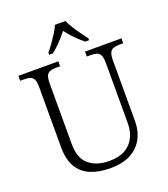

<svg xmlns="http://www.w3.org/2000/svg" viewBox="-165 -1048 1031 1175"><g transform="rotate(-20 350.0 -460.5)"><path d="M352 10Q278 10 223.5 -12.5Q169 -35 139.5 -84.5Q110 -134 110 -215V-605Q110 -639 102 -655.5Q94 -672 78.5 -677Q63 -682 40 -682H14V-714H274V-682H248Q225 -682 209 -676.5Q193 -671 185.5 -654.5Q178 -638 178 -603V-210Q178 -117 228 -75.5Q278 -34 360 -34Q424 -34 464.5 -57.5Q505 -81 524.5 -121.5Q544 -162 544 -212V-605Q544 -639 536 -655.5Q528 -672 512.5 -677Q497 -682 474 -682H448V-714H685V-682H660Q637 -682 621 -676.5Q605 -671 597.5 -654.5Q590 -638 590 -603V-210Q590 -145 563 -95.5Q536 -46 483.5 -18Q431 10 352 10ZM235 -784Q251 -803 269.5 -829Q288 -855 305 -882Q322 -909 331 -931H399Q409 -909 425.5 -882Q442 -855 461 -829Q480 -803 495 -784V-771H471Q449 -788 430.5 -805.5Q412 -823 396 -841.5Q380 -860 365 -879Q350 -860 333.5 -841.5Q317 -823 299 -805.5Q281 -788 259 -771H235Z"/></g></svg>

Font: Noto Serif Khmer Light
Style: Regular
Weight: 300
Version: Version 2.003